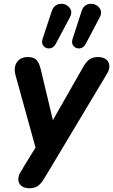

<svg xmlns="http://www.w3.org/2000/svg" viewBox="-20 -797 592 1005"><path d="M88.1 102.6Q91.1 97.6 92.6 95.6Q94.1 93.6 97.1 88.6L104.1 75.8L183.1 -52.6L174.3 5.6L61.6 -402Q50.1 -443.7 68.3 -471.1Q86.4 -498.4 125.7 -498.4Q155 -498.4 169.9 -484.3Q184.7 -470.2 193.3 -434.3L266.3 -128.5H234.3L416.2 -447.7Q431.8 -475 448.9 -486.7Q465.9 -498.4 493.2 -498.4Q519.3 -498.4 534.9 -486.3Q550.6 -474.2 552.3 -454.1Q554 -434.1 540.5 -411.8L229.3 107.9L220.9 121.5Q215.9 129.7 210.9 137.7Q194 165.7 177.1 177.1Q160.1 188.4 133.7 188.4Q107.6 188.4 92.3 176.2Q77.1 164 75.9 144.4Q74.7 124.9 88.1 102.6ZM359.9 -593.3 406.8 -737.8Q417.4 -772.1 447.9 -776.3Q478.3 -780.5 498.3 -758.3Q518.2 -736.2 501.6 -705.5L428.9 -567.5Q417.6 -546.2 397.9 -543.8Q378.1 -541.4 365.3 -555.9Q352.5 -570.5 359.9 -593.3ZM202.9 -593.3 250.6 -737.8Q262 -772.1 292.5 -776.3Q323 -780.5 342.5 -758.3Q362 -736.2 345.4 -705.5L271.9 -567.5Q260.6 -546.2 240.9 -543.8Q221.1 -541.4 208.3 -555.9Q195.5 -570.5 202.9 -593.3Z"/></svg>

Font: SN Pro Thin
Style: Italic
Weight: 200
Italic angle: -9°
Designer: Tobias Whetton
Foundry: Supernotes
Version: Version 1.003;Glyphs 3.3 (3324)